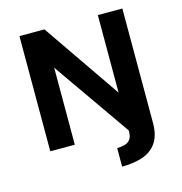

<svg xmlns="http://www.w3.org/2000/svg" viewBox="-122 -777 1016 1074"><g transform="rotate(-15 386.0 -240.0)"><path d="M453 187V80Q479 79 498.5 73.5Q518 68 529.5 52Q541 36 541 9V-30L562 31L229 -446V0H87V-667H232L541 -218V-667H683V3Q681 73 651 113.5Q621 154 569.5 170.5Q518 187 453 187Z"/></g></svg>

Font: Maven Pro
Style: Bold
Weight: 700
Designer: Joe Prince
Foundry: Joe Prince
Version: Version 2.103